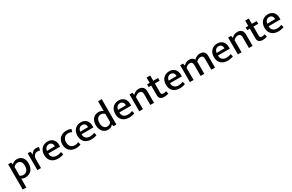

<svg xmlns="http://www.w3.org/2000/svg" viewBox="245 -2568 7083 4656"><g transform="rotate(-30 3786.0 -240.5)"><path d="M270 10Q240 10 212 2Q184 -6 164 -20V230H62V-478H145L158 -419Q186 -445 221 -462.5Q256 -480 302 -480Q396 -480 450 -419Q504 -358 504 -246Q504 -181 484.5 -132.5Q465 -84 432.5 -52.5Q400 -21 357.5 -5.5Q315 10 270 10ZM277 -399Q239 -399 209.5 -380.5Q180 -362 164 -342V-99Q205 -68 257 -68Q283 -68 308 -77Q333 -86 353 -107Q373 -128 385 -161.5Q397 -195 397 -243Q397 -314 367.5 -356.5Q338 -399 277 -399Z M605 0V-472H683L698 -381Q715 -423 753 -451.5Q791 -480 845 -480Q869 -480 886.5 -476Q904 -472 918 -465L899 -379Q887 -385 871.5 -389Q856 -393 836 -393Q781 -393 744 -355.5Q707 -318 707 -242V0Z M1368 -218H1037V-214Q1037 -142 1079 -105Q1121 -68 1190 -68Q1228 -68 1258.5 -74.5Q1289 -81 1320 -95L1340 -20Q1311 -7 1271 1.5Q1231 10 1183 10Q1132 10 1086 -4Q1040 -18 1005.5 -48Q971 -78 951 -124Q931 -170 931 -234Q931 -289 947.5 -334.5Q964 -380 994.5 -412.5Q1025 -445 1068.5 -462.5Q1112 -480 1165 -480Q1211 -480 1248.5 -465Q1286 -450 1312.5 -422.5Q1339 -395 1353.5 -355.5Q1368 -316 1368 -268ZM1262 -290Q1262 -314 1256 -335Q1250 -356 1238 -371.5Q1226 -387 1206.5 -396.5Q1187 -406 1160 -406Q1110 -406 1078.5 -374Q1047 -342 1040 -288Z M1700 -68Q1732 -68 1756.5 -75.5Q1781 -83 1801 -93L1822 -19Q1798 -6 1764 2Q1730 10 1689 10Q1637 10 1591.5 -5.5Q1546 -21 1512.5 -51.5Q1479 -82 1459.5 -128Q1440 -174 1440 -235Q1440 -291 1458 -336.5Q1476 -382 1509 -414Q1542 -446 1588 -463Q1634 -480 1689 -480Q1720 -480 1751.5 -475Q1783 -470 1821 -452L1798 -377Q1751 -403 1700 -403Q1631 -403 1588 -360Q1545 -317 1545 -238Q1545 -190 1558.5 -157.5Q1572 -125 1594 -105Q1616 -85 1643.5 -76.5Q1671 -68 1700 -68Z M2299 -218H1968V-214Q1968 -142 2010 -105Q2052 -68 2121 -68Q2159 -68 2189.5 -74.5Q2220 -81 2251 -95L2271 -20Q2242 -7 2202 1.5Q2162 10 2114 10Q2063 10 2017 -4Q1971 -18 1936.5 -48Q1902 -78 1882 -124Q1862 -170 1862 -234Q1862 -289 1878.5 -334.5Q1895 -380 1925.5 -412.5Q1956 -445 1999.5 -462.5Q2043 -480 2096 -480Q2142 -480 2179.5 -465Q2217 -450 2243.5 -422.5Q2270 -395 2284.5 -355.5Q2299 -316 2299 -268ZM2193 -290Q2193 -314 2187 -335Q2181 -356 2169 -371.5Q2157 -387 2137.5 -396.5Q2118 -406 2091 -406Q2041 -406 2009.5 -374Q1978 -342 1971 -288Z M2715 -711H2818V0H2737L2725 -52H2721Q2695 -22 2663 -6Q2631 10 2580 10Q2540 10 2503.5 -5.5Q2467 -21 2438.5 -52Q2410 -83 2393 -129Q2376 -175 2376 -235Q2376 -291 2390.5 -336Q2405 -381 2432.5 -413Q2460 -445 2500 -462.5Q2540 -480 2591 -480Q2626 -480 2659 -469Q2692 -458 2715 -438ZM2715 -355Q2673 -403 2614 -403Q2588 -403 2564 -394Q2540 -385 2521 -365Q2502 -345 2491 -314Q2480 -283 2480 -238Q2480 -193 2490.5 -161Q2501 -129 2518 -108Q2535 -87 2557.5 -77.5Q2580 -68 2604 -68Q2640 -68 2667.5 -84Q2695 -100 2715 -129Z M3358 -218H3027V-214Q3027 -142 3069 -105Q3111 -68 3180 -68Q3218 -68 3248.5 -74.5Q3279 -81 3310 -95L3330 -20Q3301 -7 3261 1.5Q3221 10 3173 10Q3122 10 3076 -4Q3030 -18 2995.5 -48Q2961 -78 2941 -124Q2921 -170 2921 -234Q2921 -289 2937.5 -334.5Q2954 -380 2984.5 -412.5Q3015 -445 3058.5 -462.5Q3102 -480 3155 -480Q3201 -480 3238.5 -465Q3276 -450 3302.5 -422.5Q3329 -395 3343.5 -355.5Q3358 -316 3358 -268ZM3252 -290Q3252 -314 3246 -335Q3240 -356 3228 -371.5Q3216 -387 3196.5 -396.5Q3177 -406 3150 -406Q3100 -406 3068.5 -374Q3037 -342 3030 -288Z M3561 0H3458V-472H3539L3553 -409Q3588 -443 3626.5 -461.5Q3665 -480 3714 -480Q3789 -480 3830 -439Q3871 -398 3871 -322V0H3768V-309Q3768 -350 3747 -374Q3726 -398 3684 -398Q3652 -398 3620.5 -382.5Q3589 -367 3561 -338Z M4257 -396H4123V-141Q4123 -106 4139.5 -94Q4156 -82 4184 -82Q4204 -82 4226.5 -86.5Q4249 -91 4266 -97L4282 -21Q4262 -13 4230.5 -6.5Q4199 0 4164 0Q4088 0 4054.5 -31.5Q4021 -63 4021 -125V-396H3949V-472H4021V-621H4123V-472H4257Z M4776 -218H4445V-214Q4445 -142 4487 -105Q4529 -68 4598 -68Q4636 -68 4666.5 -74.5Q4697 -81 4728 -95L4748 -20Q4719 -7 4679 1.5Q4639 10 4591 10Q4540 10 4494 -4Q4448 -18 4413.5 -48Q4379 -78 4359 -124Q4339 -170 4339 -234Q4339 -289 4355.5 -334.5Q4372 -380 4402.5 -412.5Q4433 -445 4476.5 -462.5Q4520 -480 4573 -480Q4619 -480 4656.5 -465Q4694 -450 4720.5 -422.5Q4747 -395 4761.5 -355.5Q4776 -316 4776 -268ZM4670 -290Q4670 -314 4664 -335Q4658 -356 4646 -371.5Q4634 -387 4614.5 -396.5Q4595 -406 4568 -406Q4518 -406 4486.5 -374Q4455 -342 4448 -288Z M4979 0H4876V-472H4956L4970 -409Q5003 -442 5041 -461Q5079 -480 5130 -480Q5181 -480 5213.5 -460Q5246 -440 5263 -404Q5297 -440 5338.5 -460Q5380 -480 5430 -480Q5504 -480 5541.5 -439.5Q5579 -399 5579 -325V0H5476V-309Q5476 -352 5457.5 -375Q5439 -398 5397 -398Q5333 -398 5279 -341V0H5176V-309Q5176 -352 5157.5 -375Q5139 -398 5097 -398Q5033 -398 4979 -338Z M6119 -218H5788V-214Q5788 -142 5830 -105Q5872 -68 5941 -68Q5979 -68 6009.5 -74.5Q6040 -81 6071 -95L6091 -20Q6062 -7 6022 1.5Q5982 10 5934 10Q5883 10 5837 -4Q5791 -18 5756.5 -48Q5722 -78 5702 -124Q5682 -170 5682 -234Q5682 -289 5698.5 -334.5Q5715 -380 5745.5 -412.5Q5776 -445 5819.5 -462.5Q5863 -480 5916 -480Q5962 -480 5999.5 -465Q6037 -450 6063.5 -422.5Q6090 -395 6104.5 -355.5Q6119 -316 6119 -268ZM6013 -290Q6013 -314 6007 -335Q6001 -356 5989 -371.5Q5977 -387 5957.5 -396.5Q5938 -406 5911 -406Q5861 -406 5829.5 -374Q5798 -342 5791 -288Z M6322 0H6219V-472H6300L6314 -409Q6349 -443 6387.5 -461.5Q6426 -480 6475 -480Q6550 -480 6591 -439Q6632 -398 6632 -322V0H6529V-309Q6529 -350 6508 -374Q6487 -398 6445 -398Q6413 -398 6381.5 -382.5Q6350 -367 6322 -338Z M7018 -396H6884V-141Q6884 -106 6900.5 -94Q6917 -82 6945 -82Q6965 -82 6987.5 -86.5Q7010 -91 7027 -97L7043 -21Q7023 -13 6991.5 -6.5Q6960 0 6925 0Q6849 0 6815.5 -31.5Q6782 -63 6782 -125V-396H6710V-472H6782V-621H6884V-472H7018Z M7537 -218H7206V-214Q7206 -142 7248 -105Q7290 -68 7359 -68Q7397 -68 7427.5 -74.5Q7458 -81 7489 -95L7509 -20Q7480 -7 7440 1.5Q7400 10 7352 10Q7301 10 7255 -4Q7209 -18 7174.5 -48Q7140 -78 7120 -124Q7100 -170 7100 -234Q7100 -289 7116.5 -334.5Q7133 -380 7163.5 -412.5Q7194 -445 7237.5 -462.5Q7281 -480 7334 -480Q7380 -480 7417.5 -465Q7455 -450 7481.5 -422.5Q7508 -395 7522.5 -355.5Q7537 -316 7537 -268ZM7431 -290Q7431 -314 7425 -335Q7419 -356 7407 -371.5Q7395 -387 7375.5 -396.5Q7356 -406 7329 -406Q7279 -406 7247.5 -374Q7216 -342 7209 -288Z"/></g></svg>

Font: Mukta Mahee Medium
Style: Regular
Weight: 500
Designer: Shuchita Grover, Noopur Datye, Girish Dalvi, Yashodeep Gholap
Foundry: Ek Type
Version: Version 2.538;PS 1.000;hotconv 16.6.51;makeotf.lib2.5.65220;